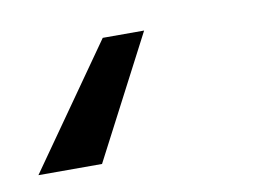

<svg xmlns="http://www.w3.org/2000/svg" viewBox="-56 -16 359 266"><g transform="rotate(-10 123.5 117.0)"><path d="M159.1 31.2 69.6 203.1H-19.9L100.9 31.2Z"/></g></svg>

Font: Inter UI
Style: Italic
Weight: 400
Italic angle: -9.39999°
Designer: Rasmus Andersson
Foundry: rsms
Version: 3.2;8d6f07862